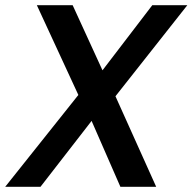

<svg xmlns="http://www.w3.org/2000/svg" viewBox="-30 -720 742 740"><path d="M-10 0 272 -354 112 -700H250L365 -449L557 -700H692L415 -349L572 0H434L323 -254L126 0Z"/></svg>

Font: DM Sans 9pt SemiBold
Style: Italic
Weight: 600
Italic angle: -10°
Version: Version 4.004;gftools[0.9.30]